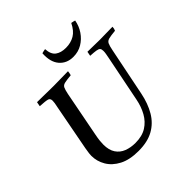

<svg xmlns="http://www.w3.org/2000/svg" viewBox="-236 -1094 1285 1285"><g transform="rotate(-45 406.0 -451.5)"><path d="M348 11Q264 11 209.5 -17.5Q155 -46 128 -92Q101 -138 101 -190Q101 -198 102.5 -213Q104 -228 109 -255L171 -581Q175 -599 177 -611.5Q179 -624 179 -634Q179 -656 162.5 -661Q146 -666 92 -669Q94 -685 98 -701Q118 -701 147.5 -700.5Q177 -700 207 -699.5Q237 -699 255 -699Q282 -699 322 -700Q362 -701 391 -701Q391 -694 389 -685.5Q387 -677 385 -669Q342 -665 323 -660.5Q304 -656 297 -641.5Q290 -627 283 -593L221 -272Q215 -242 213 -221.5Q211 -201 211 -187Q211 -134 232.5 -102Q254 -70 290.5 -56Q327 -42 371 -42Q435 -42 477 -68.5Q519 -95 544.5 -140.5Q570 -186 581 -243L647 -573Q650 -589 652.5 -602.5Q655 -616 655 -629Q655 -646 648.5 -653.5Q642 -661 623.5 -664Q605 -667 569 -669Q571 -685 575 -701Q598 -701 634 -700Q670 -699 692 -699Q714 -699 748 -700Q782 -701 812 -701Q812 -684 805 -670Q762 -666 742.5 -661Q723 -656 715.5 -640.5Q708 -625 701 -589L632 -248Q616 -169 581.5 -110.5Q547 -52 490 -20.5Q433 11 348 11ZM387 -914Q390 -862 418 -841.5Q446 -821 492 -821Q539 -821 574.5 -842Q610 -863 635 -914Q643 -913 650.5 -911Q658 -909 665 -907Q657 -862 632 -825Q607 -788 569.5 -765.5Q532 -743 485 -743Q423 -743 386.5 -785.5Q350 -828 355 -907Q364 -909 370.5 -911Q377 -913 387 -914Z"/></g></svg>

Font: Tiro Tamil
Style: Italic
Weight: 400
Italic angle: -11°
Designer: Tamil: Fernando Mello & Fiona Ross, assisted by Kaja Sojewska. Latin: John Hudson with Paul Hanslow, assisted by Kaja So
Foundry: Tiro Typeworks Ltd.
Version: Version 1.52